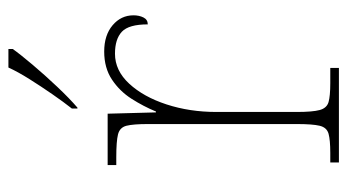

<svg xmlns="http://www.w3.org/2000/svg" viewBox="-200 -606 806 445"><g transform="rotate(-90 202.5 -383.0)"><path d="M49 0V-20H71Q101 -20 115.5 -24Q130 -28 134 -44.5Q138 -61 138 -98V-442Q138 -477 134 -492.5Q130 -508 114 -512Q98 -516 61 -516H43V-536H162L165 -424H167Q179 -453 196.5 -480.5Q214 -508 241 -526Q268 -544 306 -544Q344 -544 367 -524.5Q390 -505 390 -476Q390 -463 385 -453Q380 -443 369 -443Q369 -487 352 -503Q335 -519 301 -519Q262 -519 231.5 -486Q201 -453 183.5 -399.5Q166 -346 166 -284V-98Q166 -61 170.5 -44.5Q175 -28 189 -24Q203 -20 233 -20H268V0ZM174 -619Q189 -638 207 -664Q225 -690 242 -717Q259 -744 269 -766H312V-756Q300 -739 275.5 -710Q251 -681 224 -652.5Q197 -624 176 -606H174Z"/></g></svg>

Font: Noto Serif Telugu Thin
Style: Regular
Weight: 100
Designer: Jelle Bosma - Monotype Design Team
Foundry: Monotype Imaging Inc.
Version: Version 2.005; ttfautohint (v1.8.4.7-5d5b)